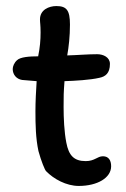

<svg xmlns="http://www.w3.org/2000/svg" viewBox="-20 -610 416 634"><path d="M101 -342C99 -311 97 -274 97 -243C97 -197 98 -153 107 -111C116 -78 128 -49 132 -45C157 -19 199 4 240 4C302 4 347 -23 347 -61C347 -80 339 -94 320 -94C301 -94 293 -78 263 -78C224 -78 207 -97 199 -139C192 -175 190 -220 190 -257C190 -294 190 -303 193 -342C227 -343 278 -346 308 -353C328 -357 343 -368 343 -399C343 -421 321 -431 301 -431C269 -431 238 -428 202 -427C207 -455 211 -490 211 -529C211 -576 200 -590 166 -590C142 -590 112 -578 112 -546C112 -535 114 -528 114 -503C114 -478 112 -453 106 -424C78 -424 47 -422 36 -411C27 -403 22 -391 22 -382C22 -364 34 -349 53 -346Z"/></svg>

Font: Itim
Style: Regular
Weight: 400
Designer: CadsonDemak Team
Foundry: Pablo Impallari
Version: Version 1.002;PS 001.002;hotconv 1.0.88;makeotf.lib2.5.64775